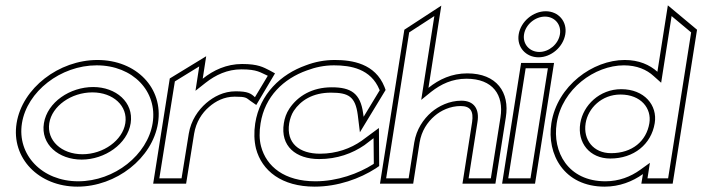

<svg xmlns="http://www.w3.org/2000/svg" viewBox="-20 -686 2623 717"><path d="M42 -226C21 -95 125 11 269 11C414 11 549 -95 570 -226C591 -357 489 -462 344 -462C200 -462 63 -357 42 -226ZM62 -226C81 -344 206 -442 341 -442C477 -442 569 -344 550 -226C531 -108 408 -9 272 -9C137 -9 43 -108 62 -226ZM144 -226C131 -147 199 -90 285 -90C371 -90 456 -148 468 -226C480 -304 413 -361 328 -361C242 -361 157 -305 144 -226ZM164 -226C174 -290 246 -341 325 -341C403 -341 458 -290 448 -226C438 -162 366 -110 288 -110C209 -110 154 -162 164 -226Z M552 0H675L705 -187C712 -230 734 -264 761 -287C785 -308 817 -325 856 -325C899 -325 899 -321 914 -310L937 -294L1007 -412L987 -423C963 -435 944 -447 884 -447C826 -447 777 -424 737 -392L750 -476L614 -393ZM575 -20 633 -382 724 -438 710 -347 748 -377C785 -406 829 -427 881 -427C942 -427 952 -415 980 -403L932 -323C917 -337 906 -345 860 -345C815 -345 778 -325 750 -301C720 -275 693 -236 685 -187L658 -20Z M933 -225C928 -192 929 -160 936 -131C958 -48 1032 11 1155 11C1242 11 1324 -19 1383 -57L1396 -66L1395 -208L1330 -160C1290 -132 1237 -112 1175 -112C1098 -112 1048 -151 1060 -226C1063 -242 1068 -258 1077 -272C1103 -311 1148 -340 1216 -340C1282 -340 1307 -325 1316 -257L1324 -192L1420 -350L1416 -361C1381 -449 1295 -462 1230 -462C1192 -462 1156 -455 1122 -442C1029 -409 950 -335 933 -225ZM953 -225C969 -326 1039 -392 1126 -423C1158 -435 1191 -442 1227 -442C1290 -442 1365 -429 1397 -351L1398 -349L1338 -250L1336 -263C1326 -338 1290 -360 1219 -360C1145 -360 1092 -327 1061 -281C1049 -263 1043 -245 1040 -226C1026 -140 1085 -92 1172 -92C1239 -92 1296 -113 1341 -144L1375 -170L1376 -75L1374 -73C1319 -38 1240 -9 1158 -9C1042 -9 975 -64 955 -139C948 -165 948 -194 953 -225Z M1399 0H1523L1547 -154C1554 -197 1576 -230 1603 -253C1626 -273 1661 -290 1700 -290C1737 -290 1749 -271 1743 -230L1707 0H1830L1869 -248C1884 -341 1835 -412 1725 -412C1667 -412 1620 -390 1580 -358L1628 -665L1490 -575ZM1422 -20 1508 -565 1602 -626 1553 -313 1590 -343C1627 -372 1669 -392 1722 -392C1821 -392 1862 -331 1849 -248L1813 -20H1730L1763 -230C1771 -278 1751 -310 1703 -310C1658 -310 1618 -290 1591 -267C1561 -241 1535 -203 1527 -154L1506 -20Z M1917 -558C1909 -510 1944 -472 1991 -472C2038 -472 2083 -510 2091 -558C2099 -606 2065 -644 2018 -644C1971 -644 1925 -606 1917 -558ZM1937 -558C1943 -595 1979 -624 2015 -624C2051 -624 2077 -595 2071 -558C2065 -521 2030 -492 1994 -492C1958 -492 1931 -521 1937 -558ZM1855 0H1978L2049 -451H1926ZM1878 -20 1943 -431H2026L1961 -20Z M2039 -226C2021 -110 2086 11 2238 11C2293 11 2342 -8 2381 -36L2375 0H2492L2583 -575L2474 -666L2435 -418C2406 -444 2366 -462 2313 -462C2194 -462 2061 -366 2039 -226ZM2059 -226C2079 -354 2201 -442 2310 -442C2358 -442 2395 -426 2421 -402L2449 -377L2488 -626L2561 -565L2475 -20H2398L2407 -78L2371 -52C2335 -26 2291 -9 2241 -9C2101 -9 2042 -119 2059 -226ZM2147 -226C2135 -153 2182 -94 2259 -94C2347 -94 2412 -147 2425 -226C2436 -293 2386 -353 2300 -353C2219 -353 2158 -293 2147 -226ZM2167 -226C2176 -282 2227 -333 2297 -333C2374 -333 2414 -281 2405 -226C2394 -159 2341 -114 2262 -114C2196 -114 2157 -164 2167 -226Z"/></svg>

Font: Charger Pro
Style: OlObl
Weight: 900
Designer: Jasper
Foundry: Cannot Into Space Fonts
Version: Version 1.09